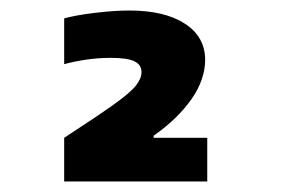

<svg xmlns="http://www.w3.org/2000/svg" viewBox="-20 -755 540 365"><path d="M102 -493Q165 -534 196.5 -556.5Q228 -579 238.5 -592.5Q249 -606 249 -618Q249 -632 235.5 -638.5Q222 -645 191 -645Q166 -645 143 -641.5Q120 -638 102 -633V-720Q123 -726 160 -730.5Q197 -735 226 -735Q293 -735 331.5 -710Q370 -685 370 -641Q370 -623 363.5 -604Q357 -585 344 -566.5Q331 -548 313 -530.5Q295 -513 272 -497V-493H374V-410H102Z"/></svg>

Font: M PLUS Code Latin
Style: Bold
Weight: 700
Designer: Coji Morishita
Foundry: UNDERFOREST DESIGN
Version: Version 1.002; ttfautohint (v1.8.3)